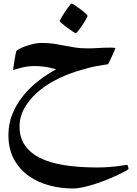

<svg xmlns="http://www.w3.org/2000/svg" viewBox="-20 -574 777 1088"><path d="M708.5 382.3Q708.5 385.7 691.9 395Q675.3 404.3 648.9 416.7Q622.6 429.2 588.9 442.9Q555.2 456.5 520 468Q484.9 479.5 451.7 486.8Q418.5 494.1 393.1 494.1Q326.2 494.1 260.7 477.1Q195.3 460 143.3 423.3Q91.3 386.7 59.6 329.1Q27.8 271.5 27.8 190.9Q27.8 127 50.5 71.3Q73.2 15.6 111.3 -31.2Q149.4 -78.1 197.8 -115.7Q246.1 -153.3 297.9 -181.2Q263.2 -191.9 233.2 -195.8Q203.1 -199.7 178.7 -199.7Q138.2 -199.7 106.4 -191.7Q74.7 -183.6 54.2 -176.8Q54.2 -179.2 56.4 -194.3Q58.6 -209.5 61.5 -227.8Q64.5 -246.1 67.4 -262.2Q70.3 -278.3 71.8 -282.2Q72.3 -287.6 87.4 -295.9Q102.5 -304.2 123.8 -312Q145 -319.8 169.2 -325.2Q193.4 -330.6 213.4 -330.6Q257.8 -330.6 288.3 -325.7Q318.8 -320.8 346.9 -315.2Q375 -309.6 405.8 -304.7Q436.5 -299.8 481.4 -299.8Q503.4 -299.8 537.6 -302Q571.8 -304.2 608.4 -304.2Q619.1 -304.2 626.5 -303.2Q633.8 -302.2 633.8 -300.8Q633.8 -298.8 627.4 -284.4Q621.1 -270 613.8 -253.7Q606.4 -237.3 599.6 -223.6Q592.8 -210 591.8 -210Q555.7 -204.6 528.8 -199.7Q502 -194.8 481.4 -189.2Q460.9 -183.6 443.8 -178.5Q426.8 -173.3 410.2 -168.5Q349.1 -148.9 291.5 -118.7Q233.9 -88.4 189.5 -48.6Q145 -8.8 117.9 39.6Q90.8 87.9 90.8 143.1Q90.8 204.1 120.1 248Q149.4 292 205.6 320.3Q261.7 348.6 343.5 361.8Q425.3 375 530.3 375Q564.9 375 594.7 372.8Q624.5 370.6 647 367.7Q669.4 364.7 683.3 362.3Q697.3 359.9 701.2 359.9Q701.7 359.9 703.1 363Q704.6 366.2 705.8 370.4Q707 374.5 707.8 378.2Q708.5 381.8 708.5 382.3ZM476.1 -484.4Q476.1 -481.9 471.9 -473.9Q467.8 -465.8 461.4 -454.8Q455.1 -443.8 447 -431.6Q439 -419.4 431.4 -409.4Q423.8 -399.4 417.5 -392.6Q411.1 -385.7 408.7 -385.7Q406.7 -385.7 392.1 -395.3Q377.4 -404.8 361.3 -416.7Q345.2 -428.7 332 -439.9Q318.8 -451.2 318.8 -454.1Q318.8 -456.5 323 -465.1Q327.1 -473.6 334 -484.6Q340.8 -495.6 348.9 -507.8Q356.9 -520 364.3 -530Q371.6 -540 377.4 -546.9Q383.3 -553.7 385.7 -553.7Q389.6 -553.7 404.3 -543.9Q418.9 -534.2 435.1 -522.2Q451.2 -510.3 463.6 -499Q476.1 -487.8 476.1 -484.4Z"/></svg>

Font: Accordance
Style: Bold-Italic
Weight: 700
Italic angle: -11°
Version: Version 1.2 (build January 31, 2020) Miklal Software Solutio